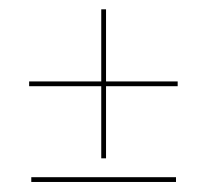

<svg xmlns="http://www.w3.org/2000/svg" viewBox="-20 -516 434 402"><path d="M192 -184.5V-335.5H41V-345.5H192V-496.5H202V-345.5H352V-335.5H202V-184.5ZM45.5 -135V-145H348.5V-135Z"/></svg>

Font: Imbue 100pt
Style: Bold
Weight: 700
Designer: Tyler Finck
Foundry: Etcetera Type Company
Version: Version 1.102; ttfautohint (v1.8.3)